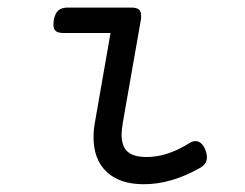

<svg xmlns="http://www.w3.org/2000/svg" viewBox="-20 -471 640 502"><path d="M349.1 -429.7Q349.1 -422.4 348.1 -418L301.3 -151.4Q297.9 -130.9 297.9 -119.1Q297.9 -88.4 313.5 -74.5Q329.1 -60.5 363.3 -60.5Q391.1 -60.5 418.7 -69.6Q446.3 -78.6 476.6 -97.7Q483.9 -102.1 491.2 -102.1Q499 -102.1 505.9 -96.2Q512.7 -90.3 517.1 -78.6Q521 -68.8 521 -59.1Q521 -42 502.4 -31.7Q427.7 10.7 356 10.7Q293 10.7 258.8 -21.7Q224.6 -54.2 224.6 -111.8Q224.6 -131.3 228 -149.9L269 -384.8H145.5Q131.8 -384.8 125.7 -389.9Q119.6 -395 119.6 -406.7Q119.6 -409.2 120.6 -418Q124 -436 132.3 -443.6Q140.6 -451.2 157.2 -451.2H323.2Q336.9 -451.2 343 -446.3Q349.1 -441.4 349.1 -429.7Z"/></svg>

Font: Courier Prime
Style: Italic
Weight: 400
Italic angle: -10°
Designer: Alan Dague-Greene
Foundry: Quote-Unquote Apps
Version: Version 3.018